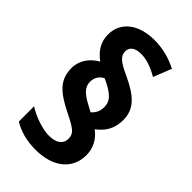

<svg xmlns="http://www.w3.org/2000/svg" viewBox="-235 -834 909 909"><g transform="rotate(45 219.5 -380.0)"><path d="M44 -392C44 -313 88 -274 183 -227C256 -191 271 -178 271 -144C271 -111 246 -89 195 -89C152 -89 88 -111 47 -138V-36C88 -11 137 3 197 3C315 3 386 -57 386 -149C386 -197 365 -235 327 -264C367 -294 392 -332 392 -390C392 -463 348 -505 253 -549C194 -576 168 -594 168 -626C168 -655 189 -672 231 -672C267 -672 306 -658 347 -634L383 -725C335 -749 286 -763 229 -763C123 -763 54 -710 54 -626C54 -578 76 -540 119 -509C75 -484 44 -443 44 -392ZM152 -407C152 -436 167 -458 190 -468C263 -434 285 -410 285 -369C285 -341 273 -321 256 -307L230 -321C176 -349 152 -372 152 -407Z"/></g></svg>

Font: Noto Sans Lao Looped Condensed
Style: Bold
Weight: 700
Width: 3
Designer: Mark Frömberg, Ben Mitchell
Foundry: The Fontpad Ltd
Version: Version 1.002